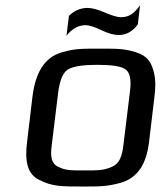

<svg xmlns="http://www.w3.org/2000/svg" viewBox="-20 -672 608 702"><path d="M545 -321C549 -353 549 -380 544 -402C534 -445 520 -467 477 -481C431 -495 407 -494 344 -494C281 -494 256 -495 207 -481C141 -462 110 -405 99 -321L79 -153C70 -82 80 -35 124 -14C171 10 205 10 282 10C343 10 371 10 419 -3C484 -21 515 -72 525 -153ZM431 -140C426 -100 417 -74 389 -62C357 -48 336 -49 289 -49C242 -49 221 -48 193 -62C167 -74 164 -100 169 -140L193 -336C199 -381 211 -408 230 -419C250 -430 285 -435 336 -435C388 -435 422 -430 438 -419C455 -408 461 -381 455 -336ZM422 -609C409 -609 390 -615 364 -626C338 -637 317 -643 301 -643C274 -643 251 -633 232 -614L223 -541C243 -567 267 -580 293 -580C306 -580 325 -574 350 -562C375 -550 396 -544 414 -544C442 -544 465 -557 484 -583L492 -652C473 -628 457 -609 422 -609Z"/></svg>

Font: Gamestation Text
Style: Italic
Weight: 400
Designer: Jonas Hecksher
Foundry: Jonas Hecksher, Playtypeª, e-types AS
Version: Version 1.003